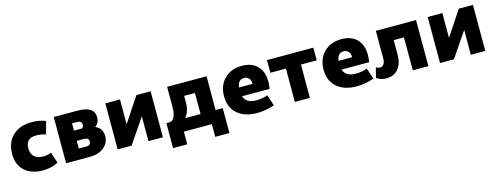

<svg xmlns="http://www.w3.org/2000/svg" viewBox="-20 -1170 5112 1975"><g transform="rotate(-15 2535.5 -182.5)"><path d="M299 10Q174 10 103.5 -55Q33 -120 33 -236Q33 -357 108 -428.5Q183 -500 311 -500Q394 -500 458 -473L423 -339Q372 -356 320 -356Q209 -356 209 -248Q209 -190 242 -159Q275 -128 336 -128Q382 -128 423 -145L461 -28Q386 10 299 10Z M545 0V-492H797Q976 -492 976 -375Q976 -314 930 -283Q1006 -251 1006 -166Q1006 -93 948.5 -46.5Q891 0 799 0ZM710 -380V-303H796Q813 -317 813 -339Q813 -380 766 -380ZM710 -112H795Q815 -112 826.5 -123.5Q838 -135 838 -154Q838 -194 785 -194H710Z M1094 0V-490H1250V-226L1425 -490H1576V0H1422V-264L1242 0Z M1648 135V-131H1687Q1752 -143 1752 -285V-490H2172V-131H2248V135H2097V0H1799V135ZM1897 -289Q1897 -184 1847 -131H2012V-355H1897Z M2578 10Q2445 10 2368.5 -57.5Q2292 -125 2292 -244Q2292 -359 2363 -429.5Q2434 -500 2550 -500Q2655 -500 2713.5 -440Q2772 -380 2772 -273Q2772 -241 2765 -197H2471Q2495 -118 2605 -118Q2663 -118 2725 -139L2763 -22Q2669 10 2578 10ZM2538 -373Q2474 -373 2465 -292H2609Q2609 -331 2590.5 -352Q2572 -373 2538 -373Z M2981 0V-355H2815V-490H3309V-355H3141V0Z M3638 10Q3505 10 3428.5 -57.5Q3352 -125 3352 -244Q3352 -359 3423 -429.5Q3494 -500 3610 -500Q3715 -500 3773.5 -440Q3832 -380 3832 -273Q3832 -241 3825 -197H3531Q3555 -118 3665 -118Q3723 -118 3785 -139L3823 -22Q3729 10 3638 10ZM3598 -373Q3534 -373 3525 -292H3669Q3669 -331 3650.5 -352Q3632 -373 3598 -373Z M3954 10Q3896 10 3851 -22L3878 -129Q3898 -115 3921 -115Q3945 -115 3960 -137Q3975 -159 3975 -194V-491H4403V0H4237V-351H4128V-200Q4128 -101 4082 -45.5Q4036 10 3954 10Z M4527 0V-490H4683V-226L4858 -490H5009V0H4855V-264L4675 0Z"/></g></svg>

Font: Cantarell Extra Bold
Style: Regular
Weight: 800
Designer: Dave Crossland, Nikolaus Waxweiler, Florian Fecher, Jacques Le Bailly, Eben Sorkin, Alexei Vanyashin, Alexios Zavras, Em
Version: Version 0.303